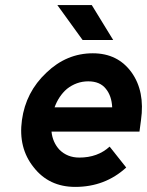

<svg xmlns="http://www.w3.org/2000/svg" viewBox="-20 -721 577 753"><path d="M304 -564H424L340 -701H205ZM527 -205 533 -250Q549 -363 496 -437Q442 -512 344 -512Q241 -512 162 -436Q81 -360 66 -250Q51 -141 112 -65Q172 12 275 12Q392 12 475 -64L410 -146Q363 -103 291 -103Q244 -103 213 -134Q200 -148 192 -166Q184 -184 182 -205ZM326 -402Q372 -402 395 -373Q418 -345 420 -300H194Q210 -344 242 -372Q280 -402 326 -402Z"/></svg>

Font: Unageo
Style: SemiBold-Italic
Weight: 600
Designer: Richard Sepsi
Foundry: Richard Sepsi
Version: Version 2.000